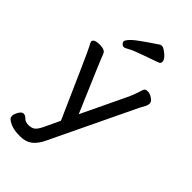

<svg xmlns="http://www.w3.org/2000/svg" viewBox="-269 -794 1039 1039"><g transform="rotate(45 250.0 -274.5)"><path d="M116 170H106Q47 170 12 141Q5 134 5 121Q5 108 16.5 88.5Q28 69 41 69Q54 69 66.5 82Q79 95 103 95Q127 95 141 84Q155 73 169 43L211 -46Q48 -416 34 -441Q23 -460 23 -464Q23 -486 67 -486Q108 -486 116 -466Q127 -435 254 -139L372 -386Q391 -424 407 -478Q412 -491 431 -491Q447 -491 466 -478.5Q485 -466 485 -452Q485 -440 479 -428.5Q473 -417 462 -397Q448 -369 231 85Q211 128 184 149Q157 170 116 170ZM147 -591Q147 -599 167 -620.5Q187 -642 300 -717Q304 -719 312 -719Q321 -719 335 -709Q374 -682 374 -659Q374 -648 363 -643Q314 -625 266 -608.5Q218 -592 197.5 -580Q177 -568 169 -568Q161 -568 154 -575Q147 -582 147 -591Z"/></g></svg>

Font: LXGW WenKai Lite
Style: Bold
Weight: 700
Designer: LXGW / Fontworks Inc.
Foundry: LXGW / Fontworks Inc.
Version: Version 1.330;April 28, 2024